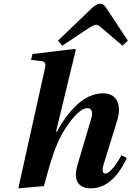

<svg xmlns="http://www.w3.org/2000/svg" viewBox="-20 -1007 712 1039"><path d="M79.1 12.2 222.2 -632.8Q227.5 -654.3 223.9 -664.3Q220.2 -674.3 206.1 -675.8L147.9 -683.1L155.8 -714.8L384.8 -742.2L390.1 -736.8L283.2 -294.9H288.1Q309.6 -335.4 335.4 -370.6Q361.3 -405.8 392.6 -436.3Q423.8 -466.8 461.2 -484.4Q498.5 -502 536.1 -502Q594.7 -502 614.5 -459Q634.3 -416 611.8 -347.2L540 -115.2Q526.9 -67.9 550.8 -67.9Q566.9 -67.9 591.6 -97.9Q616.2 -127.9 637.2 -167L666 -151.9Q590.3 12.2 470.2 12.2Q420.9 12.2 401.1 -20Q381.3 -52.2 398.9 -112.8L473.1 -363.8Q481.9 -391.6 476.1 -406.7Q470.2 -421.9 453.1 -421.9Q417.5 -421.9 365.5 -356.4Q313.5 -291 283.2 -212.9Q255.9 -145 217.8 0ZM293.9 -787.1 474.1 -960Q501 -986.8 522 -986.8Q533.7 -986.8 541.5 -980Q549.3 -973.1 558.1 -959L671.9 -787.1L643.1 -759.8L529.8 -856Q510.7 -873 500 -873Q489.3 -873 461.9 -856L316.9 -759.8Z"/></svg>

Font: Linguistics Pro
Style: Bold Italic
Weight: 700
Italic angle: -12°
Designer: Stefan Peev, Context Ltd
Foundry: Stefan Peev, Context Ltd
Version: Version 001.000